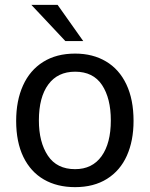

<svg xmlns="http://www.w3.org/2000/svg" viewBox="-20 -760 616 790"><path d="M46.5 -262.5Q46.5 -346 74.8 -408.5Q103 -471 157.5 -505.2Q212 -539.5 289 -539.5Q362 -539.5 416.2 -507.2Q470.5 -475 500 -412.8Q529.5 -350.5 529.5 -262.5Q529.5 -181 502 -119.5Q474.5 -58 420.2 -24Q366 10 289 10Q215 10 160.5 -21.5Q106 -53 76.2 -114.2Q46.5 -175.5 46.5 -262.5ZM289 -64Q359.5 -64 397.8 -117.2Q436 -170.5 436 -264.5Q436 -355.5 399.8 -410.2Q363.5 -465 289 -465Q217.5 -465 178.8 -412.5Q140 -360 140 -264.5Q140 -175 177 -119.5Q214 -64 289 -64ZM322.5 -591H249L109 -740H217Z"/></svg>

Font: 1883 Sans
Style: Regular
Weight: 400
Designer: 1883 Sans project is a fork of Public Sans.
Version: Version 1.009